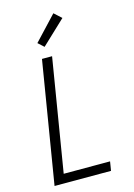

<svg xmlns="http://www.w3.org/2000/svg" viewBox="-142 -1048 784 1120"><g transform="rotate(-15 250.0 -487.5)"><path d="M43 0 164 -735H225L113 -55H393L384 0ZM197 -799 162 -831 297 -975 341 -935Z"/></g></svg>

Font: Iosevka Light
Style: Italic
Weight: 300
Italic angle: -9°
Monospace: yes
Designer: Belleve Invis
Foundry: Belleve Invis
Version: Version 32.5.0; ttfautohint (v1.8.4)